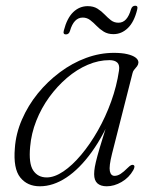

<svg xmlns="http://www.w3.org/2000/svg" viewBox="-20 -644 547 672"><path d="M372 -105.5Q361 -61.5 364.5 -45Q368 -28.5 381 -28.5Q391 -28.5 401.8 -35.2Q412.5 -42 428 -57.5Q434.5 -64 439 -66Q443.5 -68 447 -66.5Q451 -64.5 450.5 -59.8Q450 -55 446.5 -48.5Q431.5 -22 405.5 -7Q379.5 8 353.5 8Q332.5 8 321 -2.2Q309.5 -12.5 309.5 -34.5Q309.5 -46 312 -60.2Q314.5 -74.5 321 -98.5Q327.5 -122.5 339.8 -162Q352 -201.5 371.5 -263L378.5 -257Q344 -171.5 301.2 -112.2Q258.5 -53 212.2 -22.5Q166 8 119.5 8Q75.5 8 50.8 -23Q26 -54 32 -125.5Q35.5 -176.5 56.8 -225.5Q78 -274.5 112.2 -316.8Q146.5 -359 189.8 -391.2Q233 -423.5 281.2 -441.2Q329.5 -459 378.5 -459Q406.5 -459 425.5 -454.5Q444.5 -450 454.5 -442.5Q464.5 -435 464.5 -425Q464 -418 459.8 -412.2Q455.5 -406.5 450.5 -401Q445.5 -395.5 444 -388.5ZM85.5 -130.5Q80 -72 96.2 -47.5Q112.5 -23 143.5 -23Q170.5 -23 201.8 -44Q233 -65 264.2 -102.2Q295.5 -139.5 322.5 -187Q349.5 -234.5 369 -288.5Q388.5 -342.5 396.5 -397Q399.5 -416.5 390.5 -425Q381.5 -433.5 363 -433.5Q325 -433.5 287 -417.2Q249 -401 214.5 -371.5Q180 -342 152.2 -303.8Q124.5 -265.5 107 -221.2Q89.5 -177 85.5 -130.5ZM377 -524.5Q357.5 -524.5 343.2 -533.2Q329 -542 318 -553.5Q307 -565 295.5 -573.8Q284 -582.5 269.5 -582.5Q254 -582.5 242.8 -570.8Q231.5 -559 225 -536Q221.5 -523.5 210.5 -523.5Q199.5 -523.5 203.5 -537.5Q214.5 -580.5 236.2 -601.5Q258 -622.5 287 -622.5Q307 -622.5 321 -613.8Q335 -605 346 -593.5Q357 -582 368.2 -573.2Q379.5 -564.5 394.5 -564.5Q410.5 -564.5 421.2 -576.5Q432 -588.5 438.5 -611.5Q442.5 -624 453.5 -624Q464 -624 460 -610Q449.5 -567 427.5 -545.8Q405.5 -524.5 377 -524.5Z"/></svg>

Font: Fraunces ExtraLight
Style: Italic
Weight: 250
Italic angle: -16°
Version: Version 1.000;[b76b70a41]